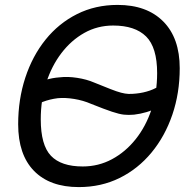

<svg xmlns="http://www.w3.org/2000/svg" viewBox="-20 -746 768 782"><path d="M96 -300 112 -397Q139 -412 166 -420.5Q193 -429 223 -431Q255 -435 294 -429Q333 -423 363 -410Q405 -393 430.5 -383Q456 -373 473 -368.5Q490 -364 503.5 -363.5Q517 -363 535 -365Q564 -368 590 -377Q616 -386 644 -405L627 -310Q602 -297 577 -289.5Q552 -282 526 -279Q504 -277 485 -279Q466 -281 436 -291Q406 -301 351 -323Q319 -337 282 -343Q245 -349 215 -346Q183 -342 154 -331Q125 -320 96 -300ZM301 16Q183 16 118.5 -50Q54 -116 54 -240Q54 -341 83 -429.5Q112 -518 165.5 -584.5Q219 -651 293.5 -688.5Q368 -726 459 -726Q578 -726 645 -658.5Q712 -591 712 -468Q712 -367 682 -279Q652 -191 597 -124.5Q542 -58 467 -21Q392 16 301 16ZM317 -68Q381 -68 436 -97.5Q491 -127 532.5 -179Q574 -231 597 -300Q620 -369 620 -448Q620 -553 575 -597.5Q530 -642 441 -642Q377 -642 323.5 -612Q270 -582 230 -529.5Q190 -477 168 -408Q146 -339 146 -260Q146 -155 187.5 -111.5Q229 -68 317 -68Z"/></svg>

Font: Geist
Style: Italic
Weight: 400
Italic angle: -12°
Designer: Basement.studio, Andrés Briganti, Mateo Zaragoza
Foundry: Basement.studio, Vercel, Andrés Briganti, Guido Ferreyra, Mateo Zaragoza
Version: Version 1.500